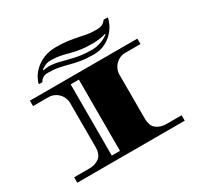

<svg xmlns="http://www.w3.org/2000/svg" viewBox="-180 -1098 1363 1317"><g transform="rotate(-30 501.5 -439.5)"><path d="M73 0V-43H195Q240 -43 272 -67Q304 -91 304 -151V-497Q304 -527 289.5 -552Q275 -577 250 -592Q225 -607 195 -607H73V-650H924V-607H803Q773 -607 748.5 -592Q724 -577 709 -552Q694 -527 694 -497V-151Q694 -91 726 -67Q758 -43 803 -43H924V0ZM371 -43H436V-607H371ZM610 -705Q551 -705 509 -712.5Q467 -720 431.5 -729.5Q396 -739 359 -746.5Q322 -754 273 -754Q251 -754 234.5 -744Q218 -734 211 -717H183Q185 -736 199.5 -763Q214 -790 242 -816.5Q270 -843 312 -861Q354 -879 409 -879Q465 -879 504.5 -873.5Q544 -868 576 -861Q608 -854 639 -848.5Q670 -843 710 -843Q743 -843 760.5 -852.5Q778 -862 788 -878H821Q819 -858 805.5 -829Q792 -800 766 -771.5Q740 -743 701 -724Q662 -705 610 -705ZM617 -739Q652 -739 688.5 -751.5Q725 -764 750 -785L748 -789Q727 -782 697 -778Q667 -774 645 -774Q587 -774 546 -780.5Q505 -787 472.5 -796Q440 -805 408 -811.5Q376 -818 335 -818Q307 -818 288 -809Q269 -800 255 -788L258 -784Q269 -786 279.5 -787.5Q290 -789 300 -789Q342 -789 388.5 -776.5Q435 -764 491 -751.5Q547 -739 617 -739Z"/></g></svg>

Font: Diplomata SC
Style: Regular
Weight: 400
Designer: Eduardo Rodriguez Tunni
Foundry: Eduardo Rodriguez Tunni
Version: Version 1.002; ttfautohint (v1.8.4.7-5d5b);gftools[0.9.23]